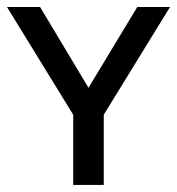

<svg xmlns="http://www.w3.org/2000/svg" viewBox="-26 -524 502 544"><path d="M268 0H181.4V-199L-6.2 -504.1H87.6L224.7 -275.3L362.9 -504.1H455.7L268 -199Z"/></svg>

Font: NATS
Style: Regular
Weight: 400
Designer: Purushoth Kumar Guthula
Foundry: Silicon Andhra, USA.
Version: Version 1.0.4; ttfautohint (v1.2.25-373a) -l 7 -r 28 -G 50 -